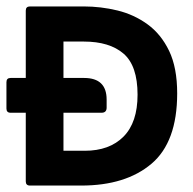

<svg xmlns="http://www.w3.org/2000/svg" viewBox="-20 -576 598 596"><path d="M60 -226H13Q0 -226 0 -239V-321Q0 -334 13 -334H60V-543Q60 -556 73 -556H240Q293 -556 344.5 -543.5Q396 -531 438 -500.5Q480 -470 505 -418Q530 -366 530 -286Q530 -135 450 -67.5Q370 0 232 0H73Q60 0 60 -13ZM177 -108H243Q320 -108 363.5 -152Q407 -196 407 -282Q407 -372 363.5 -409.5Q320 -447 240 -447H177V-334H241Q311 -334 311 -267V-242Q311 -226 295 -226H177Z"/></svg>

Font: Zain ExtraBold
Style: Regular
Weight: 800
Designer: Zain,Boutros
Foundry: Mobile Telecommunications Company (Zain), 2024
Version: Version 1.50; ttfautohint (v1.8.4)